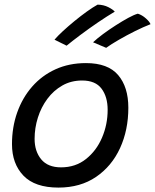

<svg xmlns="http://www.w3.org/2000/svg" viewBox="-20 -814 686 849"><path d="M238.5 15.5Q134.5 15.5 83.8 -37.2Q33 -90 33 -176.5Q33 -251.5 56 -316.5Q79 -381.5 122 -430.8Q165 -480 225.2 -507.5Q285.5 -535 360 -535Q457.5 -535 502.5 -482Q547.5 -429 547.5 -337.5Q547.5 -239 510.8 -159Q474 -79 404.8 -31.8Q335.5 15.5 238.5 15.5ZM250 -74Q314 -74 360.2 -110.8Q406.5 -147.5 431.2 -205.5Q456 -263.5 456 -328.5Q456 -386 429 -422Q402 -458 343 -458Q294.5 -458 255.8 -436Q217 -414 189.5 -377Q162 -340 147.5 -294Q133 -248 133 -200Q133 -145 162.2 -109.5Q191.5 -74 250 -74ZM411.5 -793.5Q438 -793 458.8 -782.5Q479.5 -772 487.5 -762.5Q453 -742 413 -714.8Q373 -687.5 336.2 -660Q299.5 -632.5 274.5 -612L221 -638.5Q234 -654 257.5 -675.8Q281 -697.5 309 -720.5Q337 -743.5 364.2 -763Q391.5 -782.5 411.5 -793.5ZM589.5 -753.5Q608.5 -747.5 625.2 -732.5Q642 -717.5 645.5 -707Q614.5 -695 577.2 -676.5Q540 -658 505.8 -638.2Q471.5 -618.5 449.5 -602.5L391.5 -627Q409.5 -644 436.2 -663.8Q463 -683.5 492.2 -702.2Q521.5 -721 547.2 -735Q573 -749 589.5 -753.5Z"/></svg>

Font: Grandstander
Style: Italic
Weight: 400
Italic angle: -15°
Designer: Tyler Finck
Foundry: Etcetera Type Co
Version: Version 1.200; ttfautohint (v1.8.3)